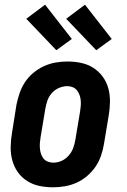

<svg xmlns="http://www.w3.org/2000/svg" viewBox="-20 -790 540 818"><path d="M206 8Q176 8 147.5 2Q119 -4 95.5 -19Q72 -34 56 -56.5Q40 -79 32.5 -106.5Q25 -134 25.5 -164Q26 -194 31 -223L50 -343Q55 -368 63.5 -393Q72 -418 86.5 -440Q101 -462 122 -479.5Q143 -497 167 -508Q191 -519 216.5 -523.5Q242 -528 267 -528Q297 -528 325.5 -522Q354 -516 377.5 -501Q401 -486 417.5 -463.5Q434 -441 441.5 -413.5Q449 -386 448.5 -356Q448 -326 443 -297L423 -177Q419 -152 410.5 -127Q402 -102 387 -80Q372 -58 351.5 -40.5Q331 -23 307 -12Q283 -1 257 3.5Q231 8 206 8ZM207 -97Q225 -97 242 -104.5Q259 -112 272 -126.5Q285 -141 291.5 -158.5Q298 -176 301 -194L321 -314Q323 -326 324 -338Q325 -350 324 -362Q323 -374 319 -385Q315 -396 308 -405Q301 -414 290 -418.5Q279 -423 267 -423Q249 -423 231.5 -415.5Q214 -408 201 -393.5Q188 -379 182 -361.5Q176 -344 173 -326L153 -206Q151 -194 150 -182Q149 -170 150 -158Q151 -146 154.5 -135Q158 -124 165 -115Q172 -106 183.5 -101.5Q195 -97 207 -97ZM390 -576 262 -710 342 -770 456 -624ZM220 -576 92 -710 172 -770 286 -624Z"/></svg>

Font: Iosevka Term Curly Extrabold
Style: Italic
Weight: 800
Italic angle: -9°
Designer: Belleve Invis
Foundry: Belleve Invis
Version: Version 32.3.0